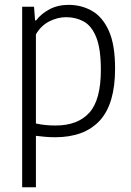

<svg xmlns="http://www.w3.org/2000/svg" viewBox="-20 -570 551 810"><path d="M73.5 220V-541.5H123.5L128 -484H132.5Q153.5 -512 188.8 -530.8Q224 -549.5 269.5 -549.5Q323 -549.5 367.5 -524.5Q412 -499.5 438.8 -440.8Q465.5 -382 465.5 -280.5Q465.5 -131.5 400.8 -61.2Q336 9 212.5 9Q192.5 9 171 7.2Q149.5 5.5 131.5 3V220ZM214.5 -40.5Q308 -40.5 356.8 -94.5Q405.5 -148.5 405.5 -275Q405.5 -364 386.2 -412.2Q367 -460.5 333.8 -479Q300.5 -497.5 259 -497.5Q223 -497.5 188 -479.8Q153 -462 131.5 -425V-49Q169 -40.5 214.5 -40.5Z"/></svg>

Font: Encode Sans SmCnd Lt
Style: Regular
Weight: 300
Width: 4
Designer: Multiple Designers
Foundry: Impallari Type
Version: Version 3.002; ttfautohint (v1.8.3) -l 8 -r 50 -G 200 -x 14 